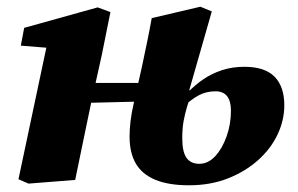

<svg xmlns="http://www.w3.org/2000/svg" viewBox="-20 -536 887 572"><path d="M65 11 35 -2 124 -422 179 -389 42 -400 52 -453 271 -514 309 -500 283 -371 251 -227Q239 -171 227.5 -114Q216 -57 204 0ZM176 -228V-289H460V-235ZM543 16Q482 16 442.5 -0.5Q403 -17 384.5 -49Q366 -81 366 -129Q366 -174 378 -226.5Q390 -279 403 -338Q410 -371 418 -409.5Q426 -448 432 -482L577 -516L611 -502L544 -268L551 -260Q543 -237 537 -217Q531 -197 527 -175.5Q523 -154 523 -124Q523 -84 535.5 -66Q548 -48 574 -48Q600 -48 621 -70.5Q642 -93 655 -129.5Q668 -166 668 -206Q668 -235 656.5 -249.5Q645 -264 622 -264Q594 -264 571 -251.5Q548 -239 524 -215L509 -261H540Q561 -283 586 -300Q611 -317 641.5 -327Q672 -337 708 -337Q769 -337 798 -307.5Q827 -278 827 -222Q827 -178 807 -135.5Q787 -93 749 -59Q711 -25 659 -4.5Q607 16 543 16Z"/></svg>

Font: Source Serif 4 ExtraBold
Style: Italic
Weight: 800
Italic angle: -12°
Designer: Frank Grießhammer
Foundry: Adobe Systems Incorporated
Version: Version 4.004;hotconv 1.0.116;makeotfexe 2.5.65601